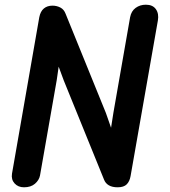

<svg xmlns="http://www.w3.org/2000/svg" viewBox="-20 -796 722 816"><path d="M422 -33 251 -454 169 -676 203 -772Q221 -772 236.5 -764Q252 -756 259 -737L430 -316L487 -153L480 0Q457 0 442.5 -8.5Q428 -17 422 -33ZM82 0Q57 0 42 -16.5Q27 -33 31 -58L147 -723Q152 -748 166.5 -760Q181 -772 203 -772L257 -703L221 -455L150 -50Q146 -30 128.5 -15Q111 0 82 0ZM600 -776Q629 -776 642.5 -757Q656 -738 651 -709L535 -48Q531 -25 518.5 -12.5Q506 0 480 0L432 -125L462 -317L533 -723Q538 -749 556.5 -762.5Q575 -776 600 -776Z"/></svg>

Font: Edu QLD Beginner
Style: Bold
Weight: 700
Designer: Tina and Corey Anderson
Foundry: Google for Education
Version: Version 1.003